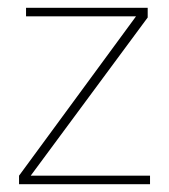

<svg xmlns="http://www.w3.org/2000/svg" viewBox="-20 -474 434 494"><path d="M366 0H29V-22L330 -432H47V-454H360V-429L59 -22H366Z"/></svg>

Font: Tajawal ExtraLight
Style: Regular
Weight: 275
Designer: Boutros Fonts
Foundry: Created by Boutros International 2017
Version: Version 1.700